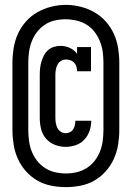

<svg xmlns="http://www.w3.org/2000/svg" viewBox="-20 -735 540 787"><path d="M250 32Q220 32 189.5 26Q159 20 133 5Q107 -10 86.5 -33Q66 -56 53.5 -83.5Q41 -111 36 -141.5Q31 -172 31 -202V-478Q31 -508 36 -538.5Q41 -569 53.5 -596.5Q66 -624 86.5 -647Q107 -670 133.5 -685Q160 -700 190 -707.5Q220 -715 250 -715Q280 -715 310 -707.5Q340 -700 366.5 -685Q393 -670 413.5 -647Q434 -624 446.5 -596.5Q459 -569 464 -538.5Q469 -508 469 -478V-202Q469 -172 464 -141.5Q459 -111 446.5 -83.5Q434 -56 413.5 -33Q393 -10 367 5Q341 20 310.5 26Q280 32 250 32ZM250 -24Q272 -24 294 -29Q316 -34 335 -46Q354 -58 368 -76Q382 -94 390 -114.5Q398 -135 401 -157.5Q404 -180 404 -202V-478Q404 -501 401 -523Q398 -545 389.5 -566Q381 -587 367 -605Q353 -623 334 -634.5Q315 -646 292.5 -651Q270 -656 248 -656Q226 -656 204 -651Q182 -646 163.5 -633.5Q145 -621 131.5 -603.5Q118 -586 110 -565Q102 -544 99 -522Q96 -500 96 -478V-202Q96 -180 99 -157.5Q102 -135 110 -114.5Q118 -94 132 -76Q146 -58 165 -46Q184 -34 206 -29Q228 -24 250 -24ZM249 -133Q226 -133 204.5 -141.5Q183 -150 168.5 -167Q154 -184 148.5 -206Q143 -228 143 -251V-429Q143 -443 144.5 -456.5Q146 -470 150 -483Q154 -496 160.5 -508.5Q167 -521 177.5 -530Q188 -539 201.5 -543Q215 -547 228 -547Q248 -547 266.5 -538.5Q285 -530 296 -514V-542H353V-443H296Q296 -452 293.5 -461Q291 -470 285 -477Q279 -484 270 -487.5Q261 -491 251 -491Q240 -491 230.5 -485.5Q221 -480 216 -470.5Q211 -461 209 -450.5Q207 -440 207 -429V-251Q207 -240 209 -229.5Q211 -219 215.5 -210Q220 -201 229 -195Q238 -189 249 -189Q258 -189 266.5 -193Q275 -197 280 -205Q285 -213 287 -222Q289 -231 289 -240Q289 -240 289 -240Q289 -240 289 -240H354Q354 -240 354 -240Q354 -240 354 -240Q354 -219 347 -198.5Q340 -178 325.5 -162.5Q311 -147 290.5 -140Q270 -133 249 -133Z"/></svg>

Font: Iosevka Gothic
Style: Bold
Weight: 700
Monospace: yes
Designer: Belleve Invis
Foundry: Belleve Invis
Version: Version 15.5.1; ttfautohint (v1.8.4)